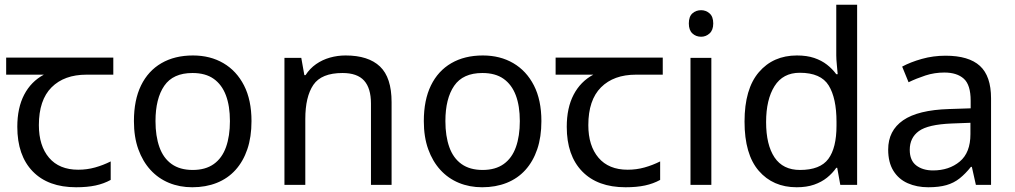

<svg xmlns="http://www.w3.org/2000/svg" viewBox="-20 -780 4282 810"><path d="M301 10Q183 10 118 -57Q53 -124 53 -245Q53 -325 82 -380.5Q111 -436 165 -465H6V-537H458V-465H345Q251 -465 197.5 -411.5Q144 -358 144 -252Q144 -165 187 -114.5Q230 -64 310 -64Q347 -64 381 -73.5Q415 -83 447 -99V-21Q418 -5 383 2.5Q348 10 301 10Z M1041 -269Q1041 -202 1023.5 -150.5Q1006 -99 973.5 -63Q941 -27 894.5 -8.5Q848 10 791 10Q738 10 693 -8.5Q648 -27 615 -63Q582 -99 563.5 -150.5Q545 -202 545 -269Q545 -358 575 -419.5Q605 -481 661 -513.5Q717 -546 794 -546Q867 -546 922.5 -513.5Q978 -481 1009.5 -419.5Q1041 -358 1041 -269ZM636 -269Q636 -206 652.5 -159.5Q669 -113 704 -88Q739 -63 793 -63Q847 -63 882 -88Q917 -113 933.5 -159.5Q950 -206 950 -269Q950 -333 933 -378Q916 -423 881.5 -447.5Q847 -472 792 -472Q710 -472 673 -418Q636 -364 636 -269Z M1438 -546Q1534 -546 1583 -499.5Q1632 -453 1632 -349V0H1545V-343Q1545 -408 1516 -440Q1487 -472 1425 -472Q1336 -472 1302 -422Q1268 -372 1268 -278V0H1180V-536H1251L1264 -463H1269Q1287 -491 1313.5 -509.5Q1340 -528 1372 -537Q1404 -546 1438 -546Z M2264 -269Q2264 -202 2246.5 -150.5Q2229 -99 2196.5 -63Q2164 -27 2117.5 -8.5Q2071 10 2014 10Q1961 10 1916 -8.5Q1871 -27 1838 -63Q1805 -99 1786.5 -150.5Q1768 -202 1768 -269Q1768 -358 1798 -419.5Q1828 -481 1884 -513.5Q1940 -546 2017 -546Q2090 -546 2145.5 -513.5Q2201 -481 2232.5 -419.5Q2264 -358 2264 -269ZM1859 -269Q1859 -206 1875.5 -159.5Q1892 -113 1927 -88Q1962 -63 2016 -63Q2070 -63 2105 -88Q2140 -113 2156.5 -159.5Q2173 -206 2173 -269Q2173 -333 2156 -378Q2139 -423 2104.5 -447.5Q2070 -472 2015 -472Q1933 -472 1896 -418Q1859 -364 1859 -269Z M2619 10Q2501 10 2436 -57Q2371 -124 2371 -245Q2371 -325 2400 -380.5Q2429 -436 2483 -465H2324V-537H2776V-465H2663Q2569 -465 2515.5 -411.5Q2462 -358 2462 -252Q2462 -165 2505 -114.5Q2548 -64 2628 -64Q2665 -64 2699 -73.5Q2733 -83 2765 -99V-21Q2736 -5 2701 2.5Q2666 10 2619 10Z M2981 -536V0H2893V-536ZM2938 -737Q2958 -737 2973.5 -723.5Q2989 -710 2989 -681Q2989 -653 2973.5 -639Q2958 -625 2938 -625Q2916 -625 2901 -639Q2886 -653 2886 -681Q2886 -710 2901 -723.5Q2916 -737 2938 -737Z M3341 10Q3241 10 3181 -59.5Q3121 -129 3121 -267Q3121 -405 3181.5 -475.5Q3242 -546 3342 -546Q3384 -546 3415 -535.5Q3446 -525 3469 -507Q3492 -489 3508 -467H3514Q3513 -480 3510.5 -505.5Q3508 -531 3508 -546V-760H3596V0H3525L3512 -72H3508Q3492 -49 3469 -30.5Q3446 -12 3414.5 -1Q3383 10 3341 10ZM3355 -63Q3440 -63 3474.5 -109.5Q3509 -156 3509 -250V-266Q3509 -366 3476 -419.5Q3443 -473 3354 -473Q3283 -473 3247.5 -416.5Q3212 -360 3212 -265Q3212 -169 3247.5 -116Q3283 -63 3355 -63Z M3969 -545Q4067 -545 4114 -502Q4161 -459 4161 -365V0H4097L4080 -76H4076Q4053 -47 4028.5 -27.5Q4004 -8 3972.5 1Q3941 10 3896 10Q3848 10 3809.5 -7Q3771 -24 3749 -59.5Q3727 -95 3727 -149Q3727 -229 3790 -272.5Q3853 -316 3984 -320L4075 -323V-355Q4075 -422 4046 -448Q4017 -474 3964 -474Q3922 -474 3884 -461.5Q3846 -449 3813 -433L3786 -499Q3821 -518 3869 -531.5Q3917 -545 3969 -545ZM3995 -259Q3895 -255 3856.5 -227Q3818 -199 3818 -148Q3818 -103 3845.5 -82Q3873 -61 3916 -61Q3984 -61 4029 -98.5Q4074 -136 4074 -214V-262Z"/></svg>

Font: lkorean25
Style: Book
Weight: 400
Designer: Jelle Bosma - Monotype Design Team
Foundry: Monotype Imaging Inc.
Version: Version 2.003